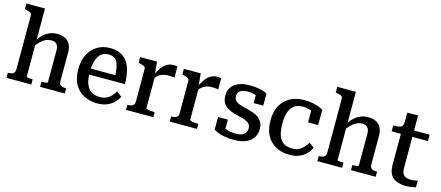

<svg xmlns="http://www.w3.org/2000/svg" viewBox="-52 -1319 4348 1891"><g transform="rotate(15 2122.0 -373.0)"><path d="M227 -758V-62Q227 -59 237 -56.5Q247 -54 261 -53Q275 -52 286 -52H290V0H37V-52H40Q62 -52 77.5 -57Q93 -62 101.5 -73.5Q110 -85 110 -106V-657Q110 -670 103 -677.5Q96 -685 82 -689.5Q68 -694 46 -698L37 -700V-758ZM632 0H380V-52H383Q394 -52 408.5 -53Q423 -54 433 -56.5Q443 -59 443 -62V-388Q443 -416 435.5 -434Q428 -452 412 -461.5Q396 -471 369 -471Q341 -471 313.5 -458.5Q286 -446 259.5 -420Q233 -394 207 -355L208 -415Q233 -457 263.5 -486.5Q294 -516 330.5 -532Q367 -548 409 -548Q457 -548 490.5 -531.5Q524 -515 541.5 -481.5Q559 -448 559 -397V-106Q559 -74 578 -63Q597 -52 629 -52H632Z M815 -264Q815 -206 826.5 -166Q838 -126 859 -101.5Q880 -77 909.5 -66Q939 -55 974 -55Q1012 -55 1040 -68.5Q1068 -82 1088.5 -103.5Q1109 -125 1124 -152L1178 -113Q1159 -76 1129 -47.5Q1099 -19 1058 -3.5Q1017 12 965 12Q887 12 826.5 -20Q766 -52 732 -113.5Q698 -175 698 -265Q698 -352 730 -415.5Q762 -479 818.5 -513.5Q875 -548 949 -548Q1006 -548 1049 -529.5Q1092 -511 1121 -473.5Q1150 -436 1165 -378.5Q1180 -321 1180 -242H787V-303H1090L1067 -280Q1065 -338 1058 -377.5Q1051 -417 1037 -440Q1023 -463 1001.5 -473Q980 -483 950 -483Q919 -483 894 -470.5Q869 -458 851.5 -432Q834 -406 824.5 -364Q815 -322 815 -264Z M1635 -543V-430Q1628 -431 1617.5 -432.5Q1607 -434 1595 -434.5Q1583 -435 1572 -435Q1547 -435 1527.5 -430.5Q1508 -426 1491 -416.5Q1474 -407 1459 -391.5Q1444 -376 1428 -353L1427 -397Q1450 -446 1474 -479.5Q1498 -513 1528 -530.5Q1558 -548 1598 -548Q1611 -548 1621 -546.5Q1631 -545 1635 -543ZM1256 0V-52H1259Q1292 -52 1310.5 -63Q1329 -74 1329 -106V-436Q1329 -450 1322 -457Q1315 -464 1301 -468.5Q1287 -473 1266 -478L1256 -480V-538H1428L1441 -400L1446 -402V-71Q1446 -63 1458 -59Q1470 -55 1486.5 -53.5Q1503 -52 1517 -52H1534V0Z M2081 -543V-430Q2074 -431 2063.5 -432.5Q2053 -434 2041 -434.5Q2029 -435 2018 -435Q1993 -435 1973.5 -430.5Q1954 -426 1937 -416.5Q1920 -407 1905 -391.5Q1890 -376 1874 -353L1873 -397Q1896 -446 1920 -479.5Q1944 -513 1974 -530.5Q2004 -548 2044 -548Q2057 -548 2067 -546.5Q2077 -545 2081 -543ZM1702 0V-52H1705Q1738 -52 1756.5 -63Q1775 -74 1775 -106V-436Q1775 -450 1768 -457Q1761 -464 1747 -468.5Q1733 -473 1712 -478L1702 -480V-538H1874L1887 -400L1892 -402V-71Q1892 -63 1904 -59Q1916 -55 1932.5 -53.5Q1949 -52 1963 -52H1980V0Z M2470 -139Q2470 -161 2459.5 -176Q2449 -191 2430.5 -200.5Q2412 -210 2388.5 -216.5Q2365 -223 2338 -230Q2306 -237 2275 -248Q2244 -259 2219 -276Q2194 -293 2179 -321Q2164 -349 2164 -392Q2164 -441 2188.5 -476Q2213 -511 2258.5 -530Q2304 -549 2368 -549Q2418 -549 2455 -543Q2492 -537 2516 -528.5Q2540 -520 2551 -513V-390H2453V-491Q2464 -491 2471.5 -488Q2479 -485 2483 -479Q2487 -473 2488 -464.5Q2489 -456 2488 -446Q2477 -459 2458.5 -467.5Q2440 -476 2417.5 -480.5Q2395 -485 2368 -485Q2316 -485 2291.5 -465.5Q2267 -446 2267 -411Q2267 -388 2277.5 -373Q2288 -358 2306.5 -348.5Q2325 -339 2349.5 -332.5Q2374 -326 2402 -319Q2434 -311 2465 -300.5Q2496 -290 2521.5 -272.5Q2547 -255 2562.5 -227Q2578 -199 2578 -158Q2578 -107 2553 -69Q2528 -31 2479 -10Q2430 11 2357 11Q2308 11 2268 4Q2228 -3 2198.5 -14Q2169 -25 2150 -38V-167H2250V-34Q2234 -41 2225 -49.5Q2216 -58 2212.5 -66.5Q2209 -75 2210 -83Q2211 -91 2215 -97Q2229 -84 2250 -74.5Q2271 -65 2298.5 -59Q2326 -53 2358 -53Q2396 -53 2420.5 -62.5Q2445 -72 2457.5 -91Q2470 -110 2470 -139Z M2936 -56Q2974 -56 3002 -70Q3030 -84 3050.5 -107Q3071 -130 3086 -156L3138 -118Q3119 -79 3089.5 -50Q3060 -21 3019 -5Q2978 11 2926 11Q2844 11 2783.5 -22Q2723 -55 2690 -117.5Q2657 -180 2657 -269Q2657 -357 2690.5 -419.5Q2724 -482 2785 -515Q2846 -548 2930 -548Q2981 -548 3020 -539.5Q3059 -531 3085 -520Q3111 -509 3123 -500V-345H3020V-481Q3031 -480 3039 -475.5Q3047 -471 3052.5 -464Q3058 -457 3060 -449Q3062 -441 3060 -434Q3041 -455 3008 -468.5Q2975 -482 2933 -482Q2880 -482 2845.5 -458Q2811 -434 2794.5 -386.5Q2778 -339 2778 -268Q2778 -214 2787.5 -174Q2797 -134 2816.5 -107.5Q2836 -81 2865.5 -68.5Q2895 -56 2936 -56Z M3397 -758V-62Q3397 -59 3407 -56.5Q3417 -54 3431 -53Q3445 -52 3456 -52H3460V0H3207V-52H3210Q3232 -52 3247.5 -57Q3263 -62 3271.5 -73.5Q3280 -85 3280 -106V-657Q3280 -670 3273 -677.5Q3266 -685 3252 -689.5Q3238 -694 3216 -698L3207 -700V-758ZM3802 0H3550V-52H3553Q3564 -52 3578.5 -53Q3593 -54 3603 -56.5Q3613 -59 3613 -62V-388Q3613 -416 3605.5 -434Q3598 -452 3582 -461.5Q3566 -471 3539 -471Q3511 -471 3483.5 -458.5Q3456 -446 3429.5 -420Q3403 -394 3377 -355L3378 -415Q3403 -457 3433.5 -486.5Q3464 -516 3500.5 -532Q3537 -548 3579 -548Q3627 -548 3660.5 -531.5Q3694 -515 3711.5 -481.5Q3729 -448 3729 -397V-106Q3729 -74 3748 -63Q3767 -52 3799 -52H3802Z M3838 -473V-533H3848Q3877 -533 3897.5 -537Q3918 -541 3928.5 -555Q3939 -569 3939 -595L4015 -538H4208V-473ZM4049 -161Q4049 -123 4059.5 -101Q4070 -79 4090.5 -70Q4111 -61 4140 -61Q4163 -61 4183.5 -64.5Q4204 -68 4212 -70V-3Q4201 0 4185.5 3.5Q4170 7 4152 9Q4134 11 4114 11Q4064 11 4022.5 -3Q3981 -17 3956.5 -54Q3932 -91 3932 -158V-522L3939 -530V-691H4049Z"/></g></svg>

Font: Roboto Serif SemiCondensed Medium
Style: Regular
Weight: 500
Width: 4
Designer: Greg Gazdowicz
Foundry: Commercial Type
Version: Version 1.007